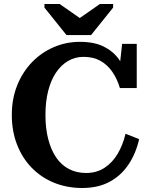

<svg xmlns="http://www.w3.org/2000/svg" viewBox="-20 -929 746 959"><path d="M312 -754H435L545 -891V-909H479L347 -817H410L278 -909H202V-891ZM397 -645Q355 -645 320 -624.5Q285 -604 259.5 -566Q234 -528 220.5 -474.5Q207 -421 207 -355Q207 -287 221 -233.5Q235 -180 260.5 -142.5Q286 -105 324 -85Q362 -65 410 -65Q462 -65 501.5 -90.5Q541 -116 567.5 -160.5Q594 -205 607 -261L675 -234Q659 -163 622 -107.5Q585 -52 527.5 -21Q470 10 391 10Q314 10 249.5 -16.5Q185 -43 138 -91.5Q91 -140 65 -207Q39 -274 39 -355Q39 -436 66 -503Q93 -570 140 -618.5Q187 -667 248.5 -693.5Q310 -720 379 -720Q450 -720 497 -697Q544 -674 573.5 -633.5Q603 -593 619 -539L572 -546L590 -710H663V-489H579Q565 -536 540.5 -571Q516 -606 481 -625.5Q446 -645 397 -645Z"/></svg>

Font: Roboto Serif 28pt SemiBold
Style: Regular
Weight: 600
Designer: Greg Gazdowicz
Foundry: Commercial Type
Version: Version 1.008